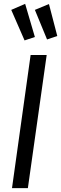

<svg xmlns="http://www.w3.org/2000/svg" viewBox="-20 -972 316 992"><path d="M109.9 -952.1 160.2 -780.8 106.9 -763.2 38.1 -920.9ZM232.9 -951.2 275.9 -786.1 223.1 -768.1 160.2 -920.9ZM221.2 -688 124 0H42L138.2 -688Z"/></svg>

Font: Fira Sans Compressed Book
Style: Italic
Weight: 350
Width: 3
Italic angle: -8°
Designer: Carrois Corporate & Edenspiekermann AG
Foundry: Carrois Corporate GbR & Edenspiekermann AG
Version: Version 4.203;PS 004.203;hotconv 1.0.88;makeotf.lib2.5.64775